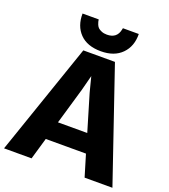

<svg xmlns="http://www.w3.org/2000/svg" viewBox="-170 -1082 1060 1203"><g transform="rotate(20 359.5 -481.0)"><path d="M181.6 0H-2L254.9 -746.6H465.8L720.7 0H535.2L491.7 -144.5H223.6ZM330.6 -511.2 259.8 -268.6H455.1L382.8 -511.2L356.9 -612.3ZM359.4 -778.8Q267.6 -778.8 219 -828.9Q170.4 -878.9 171.4 -961.9H279.3Q280.8 -952.6 281.7 -947.3Q282.7 -941.9 287.8 -929.4Q293 -917 300.8 -909.7Q308.6 -902.3 323.7 -896Q338.9 -889.6 359.4 -889.6Q425.8 -889.6 438.5 -952.1Q439 -954.6 439.9 -958.5L440.4 -961.9H546.4Q547.9 -879.9 498 -829.3Q448.2 -778.8 359.4 -778.8Z"/></g></svg>

Font: HaufeMerriweatherSans
Style: Bold
Weight: 700
Designer: Eben Sorkin
Foundry: Eben Sorkin
Version: Version 1.56